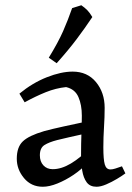

<svg xmlns="http://www.w3.org/2000/svg" viewBox="-20 -708 504 732"><path d="M257 -435Q313 -435 346 -395Q379 -355 379 -297Q379 -262 376.5 -223Q374 -184 374 -146Q374 -100 379.5 -81Q385 -62 401 -62Q409 -62 420 -65.5Q431 -69 445 -74L458 -47Q446 -38 426 -26Q406 -14 385 -5Q364 4 348 4Q323 4 310.5 -13Q298 -30 293.5 -57.5Q289 -85 289 -115Q289 -161 290.5 -201Q292 -241 292 -267Q292 -308 279 -338Q266 -368 232 -376Q193 -372 154.5 -356.5Q116 -341 74 -318L54 -351Q104 -392 158.5 -413.5Q213 -435 257 -435ZM330 -249 303 -198Q271 -191 244.5 -185Q218 -179 198 -174Q167 -166 149.5 -155Q132 -144 132 -116Q132 -92 145.5 -77.5Q159 -63 181 -63Q214 -63 250 -84.5Q286 -106 321 -142L312 -86Q291 -62 260.5 -41.5Q230 -21 199 -8.5Q168 4 143 4Q99 4 71.5 -29Q44 -62 44 -103Q44 -147 67 -169Q90 -191 148 -208Q177 -216 223 -226Q269 -236 330 -249ZM290 -688Q303 -679 312.5 -669.5Q322 -660 332 -643Q304 -601 272 -558.5Q240 -516 196 -467L166 -488Q202 -547 220.5 -589Q239 -631 255 -677Q263 -680 272.5 -682.5Q282 -685 290 -688Z"/></svg>

Font: Ruwudu
Style: Regular
Weight: 400
Designer: Becca Hirsbrunner Spalinger
Foundry: SIL International
Version: Version 3.000